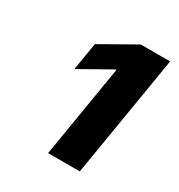

<svg xmlns="http://www.w3.org/2000/svg" viewBox="-115 -880 556 597"><g transform="rotate(30 163.5 -581.5)"><path d="M140.6 -363.3 195.3 -693.8H192.9L80.6 -630.4L97.2 -729.5L221.2 -799.8H326.7L254.4 -363.3Z"/></g></svg>

Font: Inter Tight ExtraBold
Style: Italic
Weight: 800
Italic angle: -9.39999°
Designer: Rasmus Andersson
Foundry: rsms
Version: Version 3.004